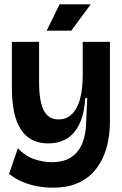

<svg xmlns="http://www.w3.org/2000/svg" viewBox="-20 -716 567 889"><path d="M224 153Q190 153 153.5 146.5Q117 140 83 125.5Q49 111 22 89L63 -30Q95 6 137.5 20.5Q180 35 219 35Q276 35 311 11Q346 -13 362.5 -56Q379 -99 379 -156L384 -262H375Q370 -187 347 -140.5Q324 -94 287.5 -73Q251 -52 204 -52Q146 -52 108.5 -81.5Q71 -111 53 -168Q35 -225 35 -306V-522H161V-336Q161 -247 182.5 -205Q204 -163 252 -163Q278 -163 298.5 -176Q319 -189 333.5 -214.5Q348 -240 355.5 -279Q363 -318 363 -369V-522H489V-152Q489 -109 481 -65Q473 -21 454.5 18Q436 57 406 87.5Q376 118 331 135.5Q286 153 224 153ZM310 -574H196L256 -696H400Z"/></svg>

Font: Bricolage Grotesque 96pt ExtraBold 96pt SemiBold
Style: Regular
Weight: 600
Version: Version 1.001;gftools[0.9.33.dev8+g029e19f]